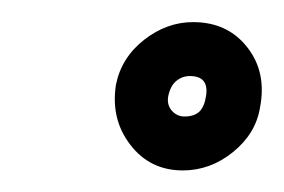

<svg xmlns="http://www.w3.org/2000/svg" viewBox="-20 -728 263 178"><path d="M149.5 -570Q175 -570 196 -587Q217 -604 221 -628Q227.5 -661 209.2 -684.2Q191 -707.5 159 -707.5Q134.5 -707.5 113.5 -691Q92.5 -674.5 87.5 -649.5Q82.5 -617.5 100.8 -593.8Q119 -570 149.5 -570ZM151 -620Q144 -620 139.2 -625.5Q134.5 -631 136 -639Q138 -648.5 143.5 -653Q149 -657.5 156 -657.5Q165 -657.5 168.8 -652.8Q172.5 -648 171 -639Q169.5 -629 164.8 -624.5Q160 -620 151 -620Z"/></svg>

Font: Anybody ExtraExpanded
Style: Bold Italic
Weight: 700
Width: 8
Italic angle: -10°
Version: Version 1.113;gftools[0.9.25]